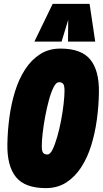

<svg xmlns="http://www.w3.org/2000/svg" viewBox="-20 -959 529 988"><path d="M216 9Q108 9 62 -48Q16 -105 18 -217Q19 -286 28.5 -356Q38 -426 57.5 -489Q77 -552 109 -601.5Q141 -651 186 -680Q231 -709 291 -709Q399 -709 445 -652Q491 -595 489 -483Q488 -414 478.5 -344Q469 -274 449.5 -211Q430 -148 398 -98.5Q366 -49 321 -20Q276 9 216 9ZM224 -164Q238 -164 250.5 -189.5Q263 -215 274.5 -255Q286 -295 294.5 -340Q303 -385 307.5 -426Q312 -467 312 -492Q312 -519 305 -527.5Q298 -536 283 -536Q269 -536 256 -510.5Q243 -485 232 -445Q221 -405 212.5 -359.5Q204 -314 199.5 -273.5Q195 -233 195 -208Q195 -181 202 -172.5Q209 -164 224 -164ZM157 -745 251 -939H441L470 -745H330L331 -857L297 -745Z"/></svg>

Font: Georama Condensed Black
Style: Italic
Weight: 900
Width: 3
Italic angle: -9°
Designer: Jean-Baptiste Levee
Foundry: Production Type
Version: Version 1.000